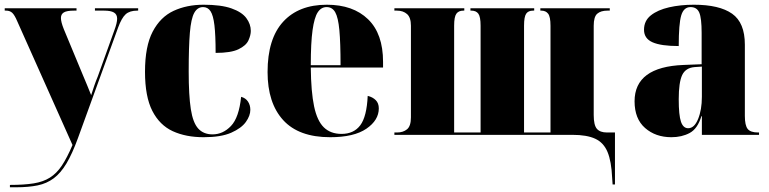

<svg xmlns="http://www.w3.org/2000/svg" viewBox="-23 -571 3257 813"><path d="M19 212Q79 212 119.5 205.5Q160 199 188.5 181Q217 163 239 130Q261 97 284 43L50 -481Q39 -507 29 -516.5Q19 -526 3 -526H-3V-536H301V-526H290Q260 -526 247.5 -518.5Q235 -511 235 -495Q235 -478 247 -448L328 -253Q337 -231 346 -210Q355 -189 363 -168Q370 -190 376.5 -209Q383 -228 391 -247L461 -442Q473 -474 473 -492Q473 -510 459.5 -518Q446 -526 418 -526H379V-536H562V-526H558Q526 -526 509 -510.5Q492 -495 477 -454L307 14Q283 80 258.5 121Q234 162 204.5 184Q175 206 136.5 214Q98 222 45 222H19Z M839 10Q764 10 708.5 -15.5Q653 -41 622 -101.5Q591 -162 591 -267Q591 -375 623.5 -437Q656 -499 712 -525Q768 -551 839 -551Q913 -551 957 -535.5Q1001 -520 1020 -494.5Q1039 -469 1039 -440Q1039 -422 1029 -400Q1019 -378 987 -362.5Q955 -347 890 -347Q890 -422 885 -464Q880 -506 868.5 -523.5Q857 -541 837 -541Q813 -541 799.5 -516.5Q786 -492 781 -432.5Q776 -373 776 -268Q776 -167 785 -109Q794 -51 816.5 -26.5Q839 -2 877 -2Q921 -2 955 -37.5Q989 -73 998 -161Q1017 -156 1027 -141Q1037 -126 1037 -106Q1037 -81 1018 -54.5Q999 -28 956 -9Q913 10 839 10Z M1375 10Q1242 10 1176 -62.5Q1110 -135 1110 -266Q1110 -407 1176 -479Q1242 -551 1361 -551Q1472 -551 1535.5 -489.5Q1599 -428 1599 -309V-285H1293Q1294 -182 1307 -120.5Q1320 -59 1348.5 -31.5Q1377 -4 1423 -4Q1475 -4 1502.5 -40.5Q1530 -77 1534 -165Q1555 -160 1568 -147Q1581 -134 1581 -112Q1581 -62 1528.5 -26Q1476 10 1375 10ZM1419 -295Q1419 -390 1414 -443.5Q1409 -497 1396.5 -519Q1384 -541 1360 -541Q1337 -541 1322.5 -519Q1308 -497 1300.5 -443.5Q1293 -390 1293 -295Z M2569 181Q2566 112 2549.5 72.5Q2533 33 2497.5 16.5Q2462 0 2401 0H1647V-10H1658Q1684 -10 1700.5 -23.5Q1717 -37 1717 -74V-462Q1717 -497 1700.5 -511.5Q1684 -526 1658 -526H1647V-536H1943V-526H1939Q1919 -526 1909.5 -513Q1900 -500 1900 -462V-10H2012V-462Q2012 -500 2002.5 -513Q1993 -526 1973 -526H1969V-536H2239V-526H2234Q2214 -526 2205 -513Q2196 -500 2196 -462V-10H2308V-462Q2308 -500 2298 -513Q2288 -526 2269 -526H2265V-536H2559V-526H2549Q2521 -526 2506 -513Q2491 -500 2491 -462V-84Q2491 -41 2504.5 -25.5Q2518 -10 2547 -10H2581V210H2571Z M2820 10Q2753 10 2708.5 -29Q2664 -68 2664 -142Q2664 -288 2872 -296L2948 -299V-432Q2948 -494 2938 -517.5Q2928 -541 2901 -541Q2872 -541 2861.5 -505.5Q2851 -470 2851 -376Q2776 -376 2740 -392Q2704 -408 2704 -445Q2704 -483 2733 -506Q2762 -529 2810 -540Q2858 -551 2915 -551Q3023 -551 3077 -513Q3131 -475 3131 -382V-80Q3131 -40 3143 -25Q3155 -10 3187 -10H3191V0H2949V-79H2947Q2931 -26 2897.5 -8Q2864 10 2820 10ZM2891 -28Q2917 -28 2933 -67Q2949 -106 2949 -161V-289L2919 -287Q2880 -284 2865.5 -253Q2851 -222 2851 -151Q2851 -83 2860.5 -55.5Q2870 -28 2891 -28Z"/></svg>

Font: Noto Serif Display SemiCondensed Black
Style: Regular
Weight: 900
Width: 4
Designer: Monotype Design Team
Foundry: Monotype Imaging Inc.
Version: Version 2.009